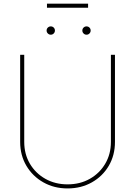

<svg xmlns="http://www.w3.org/2000/svg" viewBox="-20 -1030 746 1060"><path d="M353 10.3Q278.8 10.3 219.5 -23.2Q160.2 -56.6 125.7 -114.7Q91.3 -172.9 91.3 -246.6V-727.5H113.8V-246.6Q113.8 -179.2 145 -126.2Q176.3 -73.2 230.5 -42.7Q284.7 -12.2 353 -12.2Q421.9 -12.2 475.8 -42.7Q529.8 -73.2 561 -126.2Q592.3 -179.2 592.3 -246.6V-727.5H614.7V-246.6Q614.7 -172.9 580.6 -114.7Q546.4 -56.6 487.1 -23.2Q427.7 10.3 353 10.3ZM457.5 -838.4Q448.2 -838.4 441.4 -845.2Q434.6 -852.1 434.6 -861.3Q434.6 -871.1 441.4 -877.7Q448.2 -884.3 457.5 -884.3Q467.3 -884.3 473.9 -877.7Q480.5 -871.1 480.5 -861.3Q480.5 -852.1 473.9 -845.2Q467.3 -838.4 457.5 -838.4ZM260.3 -838.4Q251 -838.4 244.1 -845.2Q237.3 -852.1 237.3 -861.3Q237.3 -871.1 244.1 -877.7Q251 -884.3 260.3 -884.3Q270 -884.3 276.6 -877.7Q283.2 -871.1 283.2 -861.3Q283.2 -852.1 276.6 -845.2Q270 -838.4 260.3 -838.4ZM466.3 -1009.8V-987.3H239.3V-1009.8Z"/></svg>

Font: Inter 18pt Thin
Style: Regular
Weight: 250
Designer: Rasmus Andersson
Foundry: rsms
Version: Version 4.001;git-66647c0bb